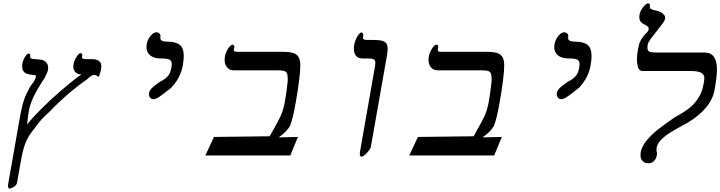

<svg xmlns="http://www.w3.org/2000/svg" viewBox="-20 -915 4240 1130"><path d="M565 -471Q562.5 -466.5 560.8 -464.8Q559 -463 557.5 -463L552 -467.5Q544.5 -474 535 -474Q517 -474 492.5 -448Q441.5 -413.5 381.2 -361.8Q321 -310 272.5 -258.5Q217.5 -210.5 186 -163Q150.5 -121.5 133 -80.8Q115.5 -40 103.5 29L81.5 153Q79.5 165 77 169.5Q74.5 174 64 183.5Q41.5 195 38 195Q33 195 30.2 191.8Q27.5 188.5 28.5 184Q27 185 27 179Q27 174 27.5 171L99.5 -238Q109 -291 122 -328.8Q135 -366.5 161 -410.5Q187.5 -443.5 191 -461L190.5 -473L186.5 -472.5Q182.5 -472.5 176.5 -473.5Q170.5 -474.5 167.5 -475Q138.5 -477.5 124.5 -488.8Q110.5 -500 110.5 -524Q110.5 -534 112.5 -544Q114 -554.5 120.5 -567.8Q127 -581 134.8 -590.5Q142.5 -600 148 -600Q153 -600 155.5 -596.5Q158 -593 158 -587Q158 -583 157.5 -581Q157 -574 164 -570.8Q171 -567.5 188 -567L210.5 -565Q234.5 -564 249 -550.8Q263.5 -537.5 263.5 -516Q263.5 -513 262.5 -505Q260 -488.5 244 -458.5Q197.5 -387.5 177 -344Q156.5 -300.5 149 -258Q145 -235 139.5 -182.5Q168.5 -220 223.8 -275Q279 -330 342.8 -385Q406.5 -440 459.5 -477.5Q438 -476 424.8 -489Q411.5 -502 411.5 -524Q411.5 -532.5 412.5 -537Q414.5 -550 422 -565.2Q429.5 -580.5 438.2 -591.2Q447 -602 452.5 -602Q458.5 -602 462 -598.5Q465.5 -595 464.5 -591L463 -583L462.5 -579Q462.5 -572 468 -569.5Q473.5 -567 487 -567H518Q547.5 -567 562 -556.5Q576.5 -546 576.5 -524Q576.5 -516.5 575 -508Q573.5 -498.5 565 -471Z M883 -331Q871.5 -331 864.2 -339.8Q857 -348.5 857 -361Q857 -365.5 857.5 -368Q860 -383.5 874.2 -397Q888.5 -410.5 912 -427L923 -435Q949 -447 965.8 -464.5Q982.5 -482 989 -517Q991 -531 991 -536Q991 -551.5 984 -559Q977 -566.5 963.5 -568.8Q950 -571 925.5 -571Q887 -571 864.5 -588.5Q842 -606 842 -638Q842 -646.5 843.5 -656Q846.5 -673 855.8 -689Q865 -705 877 -715Q889 -725 900 -725Q911 -725 917.8 -718.5Q924.5 -712 924.5 -702Q924.5 -698 924 -696Q923.5 -694.5 923.5 -691.5Q923.5 -670 962.5 -670Q1014 -670 1037.8 -651.2Q1061.5 -632.5 1061.5 -585Q1061.5 -561 1055.5 -528Q1049.5 -494 1032 -460Q1014.5 -426 986 -397Q945 -364 921 -347.5Q897 -331 883 -331Z M1733.5 -109 1688.5 0H1188.5L1239.5 -109L1567.5 -113Q1573 -124 1592 -157.5Q1617.5 -200.5 1633 -235.2Q1648.5 -270 1657 -319Q1666 -369 1673 -434Q1673.5 -440 1673.5 -450.5Q1673.5 -473 1668.5 -483.5Q1663.5 -494 1652.2 -497.5Q1641 -501 1617.5 -501H1355.5Q1331 -501 1316.5 -518.5Q1302 -536 1302 -563.5Q1302 -572.5 1303.5 -582Q1306 -597.5 1314 -614Q1322 -630.5 1331.5 -641.2Q1341 -652 1347.5 -652Q1353.5 -652 1356.8 -647.8Q1360 -643.5 1359 -638L1357 -626Q1356.5 -624 1356.5 -620.5Q1356.5 -614.5 1361.2 -612.2Q1366 -610 1377.5 -610H1644.5Q1694.5 -610 1716.5 -598.8Q1738.5 -587.5 1744 -561.5Q1747.5 -552.5 1747.5 -530Q1747.5 -468 1721.5 -317Q1710 -253.5 1703.2 -226.8Q1696.5 -200 1687 -174Q1679 -160 1662.8 -142.2Q1646.5 -124.5 1620 -106.5L1732.5 -109Z M2259 -597 2162.5 -50Q2161 -42 2150.5 -28.2Q2140 -14.5 2128 -3.8Q2116 7 2109.5 7Q2104 7 2100.8 3.5Q2097.5 0 2098.5 -5Q2097.5 -5 2097.5 -10.5Q2097.5 -17 2098.5 -21L2182.5 -499Q2183.5 -503.5 2186.2 -519.5Q2189 -535.5 2189 -545Q2189 -560 2180 -565.5Q2171 -571 2146.5 -571H2111.5Q2088 -571 2075.2 -587Q2062.5 -603 2062.5 -629.5Q2062.5 -641 2064.5 -651Q2067.5 -668.5 2075.2 -685.5Q2083 -702.5 2092 -713.2Q2101 -724 2107 -724Q2112 -724 2115.5 -718.5Q2119 -713 2118.5 -709L2116.5 -697Q2116 -695.5 2116 -692.5Q2116 -680 2137 -680H2174Q2207 -680 2225.5 -676Q2244 -672 2252.8 -660.8Q2261.5 -649.5 2261.5 -627.5Q2261.5 -612 2258 -593Z M2933.5 -109 2888.5 0H2388.5L2439.5 -109L2767.5 -113Q2773 -124 2792 -157.5Q2817.5 -200.5 2833 -235.2Q2848.5 -270 2857 -319Q2866 -369 2873 -434Q2873.5 -440 2873.5 -450.5Q2873.5 -473 2868.5 -483.5Q2863.5 -494 2852.2 -497.5Q2841 -501 2817.5 -501H2555.5Q2531 -501 2516.5 -518.5Q2502 -536 2502 -563.5Q2502 -572.5 2503.5 -582Q2506 -597.5 2514 -614Q2522 -630.5 2531.5 -641.2Q2541 -652 2547.5 -652Q2553.5 -652 2556.8 -647.8Q2560 -643.5 2559 -638L2557 -626Q2556.5 -624 2556.5 -620.5Q2556.5 -614.5 2561.2 -612.2Q2566 -610 2577.5 -610H2844.5Q2894.5 -610 2916.5 -598.8Q2938.5 -587.5 2944 -561.5Q2947.5 -552.5 2947.5 -530Q2947.5 -468 2921.5 -317Q2910 -253.5 2903.2 -226.8Q2896.5 -200 2887 -174Q2879 -160 2862.8 -142.2Q2846.5 -124.5 2820 -106.5L2932.5 -109Z M3283 -331Q3271.5 -331 3264.2 -339.8Q3257 -348.5 3257 -361Q3257 -365.5 3257.5 -368Q3260 -383.5 3274.2 -397Q3288.5 -410.5 3312 -427L3323 -435Q3349 -447 3365.8 -464.5Q3382.5 -482 3389 -517Q3391 -531 3391 -536Q3391 -551.5 3384 -559Q3377 -566.5 3363.5 -568.8Q3350 -571 3325.5 -571Q3287 -571 3264.5 -588.5Q3242 -606 3242 -638Q3242 -646.5 3243.5 -656Q3246.5 -673 3255.8 -689Q3265 -705 3277 -715Q3289 -725 3300 -725Q3311 -725 3317.8 -718.5Q3324.5 -712 3324.5 -702Q3324.5 -698 3324 -696Q3323.5 -694.5 3323.5 -691.5Q3323.5 -670 3362.5 -670Q3414 -670 3437.8 -651.2Q3461.5 -632.5 3461.5 -585Q3461.5 -561 3455.5 -528Q3449.5 -494 3432 -460Q3414.5 -426 3386 -397Q3345 -364 3321 -347.5Q3297 -331 3283 -331Z M4026.5 -192.5Q3962.5 -158 3929 -137.5Q3895.5 -117 3872 -93.8Q3848.5 -70.5 3844 -44Q3844 -43.5 3844.2 -38.8Q3844.5 -34 3844 -24Q3846.5 -20 3846.5 -12Q3846.5 -6 3846 -3Q3842 20.5 3828.2 33.2Q3814.5 46 3796.5 46Q3774.5 46 3762 32.8Q3749.5 19.5 3749.5 -3Q3749.5 -11 3751 -19Q3757 -54 3785.8 -88.2Q3814.5 -122.5 3847.2 -148.8Q3880 -175 3922.5 -204.5Q3945 -220 3950 -224L3967 -233.5Q4003 -253.5 4031.5 -274.5Q4060 -295.5 4086 -332.2Q4112 -369 4121 -421Q4121.5 -425 4123.5 -435.8Q4125.5 -446.5 4125.5 -454.5Q4125.5 -475 4108.2 -486Q4091 -497 4044.5 -497H3762.5Q3749.5 -497 3741.2 -507Q3733 -517 3732 -535Q3728.5 -547.5 3728.5 -564.5Q3728.5 -590 3735 -626Q3739.5 -650.5 3745 -665Q3750.5 -679.5 3768 -704Q3785.5 -721 3791.8 -728.8Q3798 -736.5 3798 -746.5Q3798 -752.5 3793.8 -757Q3789.5 -761.5 3780 -767.5Q3760 -775.5 3751.2 -786.8Q3742.5 -798 3742.5 -814.5Q3742.5 -819 3744.5 -832Q3746.5 -844 3755.5 -859Q3764.5 -874 3775.2 -884.5Q3786 -895 3793 -895Q3805.5 -895 3805.5 -883Q3805.5 -881 3804.5 -875Q3804.5 -874.5 3805 -871.5Q3805.5 -868.5 3805 -864Q3807.5 -865 3812.5 -863Q3817.5 -861 3823 -857Q3850 -852 3865.8 -844.8Q3881.5 -837.5 3884 -830.5Q3894.5 -825.5 3894.5 -811Q3894.5 -806.5 3894 -804Q3892.5 -794.5 3880.8 -778Q3869 -761.5 3844.5 -731Q3820.5 -701.5 3807.5 -683Q3794.5 -664.5 3792.5 -654Q3790.5 -643.5 3790.5 -633.5Q3790.5 -617 3800.5 -611.5Q3810.5 -606 3838 -606H4123Q4164.5 -606 4182 -580.2Q4199.5 -554.5 4199.5 -506.5Q4199.5 -464 4185.5 -386Q4176 -331.5 4135.8 -282.8Q4095.5 -234 4026.5 -192.5Z"/></svg>

Font: JuliaMono SemiBoldItalic
Style: Regular
Weight: 600
Italic angle: -9°
Monospace: yes
Designer: cormullion
Foundry: corm
Version: Version 0.049; ttfautohint (v1.8.4)